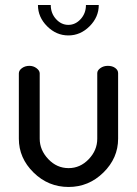

<svg xmlns="http://www.w3.org/2000/svg" viewBox="-20 -736 545 764"><path d="M253 8Q172 8 113.5 -49.5Q55 -107 55 -184V-444Q55 -456 67.5 -465Q80 -474 97 -474Q113 -474 125.5 -464.5Q138 -455 138 -444V-184Q138 -139 172 -103Q206 -67 253 -67Q299 -67 333 -102.5Q367 -138 367 -184V-445Q367 -456 379.5 -465Q392 -474 409 -474Q427 -474 438.5 -465.5Q450 -457 450 -445V-184Q450 -107 391.5 -49.5Q333 8 253 8ZM322 -716H373Q373 -668 336.5 -631.5Q300 -595 252 -595Q204 -595 167.5 -631.5Q131 -668 131 -716H182Q182 -683 203 -660Q224 -637 252 -637Q280 -637 301 -660Q322 -683 322 -716Z"/></svg>

Font: Dosis
Style: Medium
Weight: 500
Designer: Edgar Tolentino, Pablo Impallari, Igino Marini
Foundry: Edgar Tolentino, Pablo Impallari, Igino Marini
Version: Version 1.007